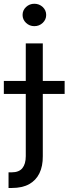

<svg xmlns="http://www.w3.org/2000/svg" viewBox="-57 -771 355 996"><path d="M76.7 -545.9H165V39.1Q165.5 90.8 147.5 127.9Q129.4 165 93.8 184.6Q58.1 204.1 4.9 204.1H-12.7V123H3.4Q41.5 123 59.1 101.3Q76.7 79.6 76.7 39.1ZM-37.1 -283.7V-351.1H278.3V-283.7ZM121.1 -635.3Q96.2 -635.3 78.1 -652.3Q60.1 -669.4 60.1 -693.4Q60.1 -717.8 78.1 -734.6Q96.2 -751.5 121.1 -751.5Q146.5 -751.5 164.6 -734.6Q182.6 -717.8 182.6 -693.4Q182.6 -669.4 164.6 -652.3Q146.5 -635.3 121.1 -635.3Z"/></svg>

Font: Inter Variable LoSnoCo
Style: Regular
Weight: 400
Designer: Rasmus Andersson
Foundry: rsms
Version: Version 4.000;git-a52131595; featfreeze: case,dlig,ss01,ss02